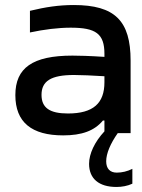

<svg xmlns="http://www.w3.org/2000/svg" viewBox="-20 -529 563 763"><path d="M273 -509C214 -509 161 -501 99 -486V-400C155 -412 212 -419 261 -419C361 -419 395 -395 395 -315V-303C334 -307 292 -308 268 -308C109 -308 41 -259 41 -151C41 -43 106 9 231 9C305 9 355 -9 389 -50H395V-7C356 35 334 82 334 122C334 181 373 214 443 214C464 214 487 210 506 201V142C486 152 465 157 444 157C417 157 402 141 402 112C402 81 419 41 448 0H499V-288C499 -446 437 -509 273 -509ZM145 -152C145 -207 183 -231 274 -231C301 -231 348 -229 395 -226V-202C395 -119 351 -78 250 -78C177 -78 145 -101 145 -152Z"/></svg>

Font: LT Wave Text Medium
Style: Regular
Weight: 500
Designer: Daniel Lyons
Version: Version 2.5 (Glyphs App)